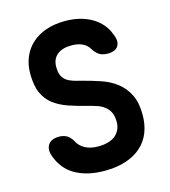

<svg xmlns="http://www.w3.org/2000/svg" viewBox="-111 -829 823 929"><g transform="rotate(-15 300.0 -365.0)"><path d="M390 -574Q377 -597 354 -607.5Q331 -618 300 -618Q253 -618 227.5 -596.5Q202 -575 202 -537Q202 -510 209 -494Q216 -478 229 -468Q242 -458 260 -452Q278 -446 300 -441Q350 -428 394.5 -413Q439 -398 472.5 -372Q506 -346 526 -306Q546 -266 546 -205Q546 -156 530.5 -116.5Q515 -77 484 -49Q453 -21 407 -5.5Q361 10 300 10Q254 10 217 1Q180 -8 151 -25Q122 -42 102.5 -66.5Q83 -91 72 -121Q57 -158 72 -182.5Q87 -207 128 -207Q146 -207 162.5 -199.5Q179 -192 194 -168Q207 -141 234 -126.5Q261 -112 300 -112Q326 -112 348 -118Q370 -124 384.5 -135.5Q399 -147 407.5 -164.5Q416 -182 416 -204Q416 -234 406.5 -252.5Q397 -271 381.5 -283Q366 -295 345 -302Q324 -309 300 -315Q251 -327 209 -341.5Q167 -356 136.5 -379Q106 -402 89 -439.5Q72 -477 72 -537Q72 -583 88 -620.5Q104 -658 133.5 -684.5Q163 -711 205 -725.5Q247 -740 300 -740Q340 -740 373.5 -731.5Q407 -723 434 -707Q461 -691 480 -669Q499 -647 509 -620Q527 -581 513.5 -557.5Q500 -534 460 -534Q437 -534 420.5 -543Q404 -552 390 -574Z"/></g></svg>

Font: Maple Mono Normal NL
Style: Bold
Weight: 700
Monospace: yes
Designer: subframe7536
Version: Version 7.000